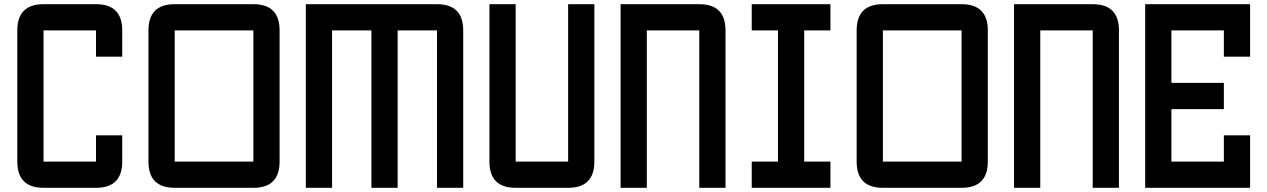

<svg xmlns="http://www.w3.org/2000/svg" viewBox="-20 -895 6040 915"><path d="M437.5 -125V-250H562.5V-125Q562.5 0 437.5 0H187.5Q62.5 0 62.5 -125V-750Q62.5 -875 187.5 -875H437.5Q562.5 -875 562.5 -750V-625H437.5V-750H187.5V-125Z M812.5 0Q687.5 0 687.5 -125V-750Q687.5 -875 812.5 -875H1187.5Q1312.5 -875 1312.5 -750V-125Q1312.5 0 1187.5 0ZM812.5 -125H1187.5V-750H812.5Z M1750 -750H1562.5V0H1437.5V-875H2062.5Q2187.5 -875 2187.5 -750V0H2062.5V-750H1875V0H1750Z M2312.5 -875H2437.5V-125H2687.5V-875H2812.5V-125Q2812.5 0 2687.5 0H2437.5Q2312.5 0 2312.5 -125Z M3437.5 0H3312.5V-750H3062.5V0H2937.5V-875H3312.5Q3437.5 -875 3437.5 -750Z M3812.5 -125H3937.5V0H3562.5V-125H3687.5V-750H3562.5V-875H3937.5V-750H3812.5Z M4187.5 0Q4062.5 0 4062.5 -125V-750Q4062.5 -875 4187.5 -875H4562.5Q4687.5 -875 4687.5 -750V-125Q4687.5 0 4562.5 0ZM4187.5 -125H4562.5V-750H4187.5Z M5312.5 0H5187.5V-750H4937.5V0H4812.5V-875H5187.5Q5312.5 -875 5312.5 -750Z M5812.5 -500V-375H5562.5V-125H5812.5V-250H5937.5V0H5437.5V-875H5937.5V-625H5812.5V-750H5562.5V-500Z"/></svg>

Font: Oldtimer
Style: Regular
Weight: 400
Designer: GGBotNet
Foundry: GGBotNet
Version: 1.00